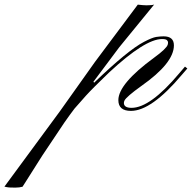

<svg xmlns="http://www.w3.org/2000/svg" viewBox="-410 -498 863 864"><path d="M179.2 1Q122.6 1 122.6 -47.4Q122.6 -120.6 283.2 -238.3Q338.9 -278.8 344.7 -296.9Q346.2 -302.2 346.2 -307.4Q346.2 -312.5 341.1 -317.4Q335.9 -322.3 319.3 -322.3Q242.7 -322.3 81.5 -172.4Q6.3 -100.1 -22.9 -67.9L-74.7 -9.3Q-95.2 17.6 -120.1 53.2L-219.7 202.1L-293.9 319.3Q-306.6 338.9 -308.6 342.3Q-322.8 346.2 -340.1 346.2Q-357.4 346.2 -362.1 345.9Q-366.7 345.7 -372.1 345.2Q-381.3 344.2 -390.1 341.8L-140.6 2.9L17.6 -219.7L210 -477.1Q236.3 -474.1 249.5 -474.1Q273.9 -474.1 283.7 -477.5L126.5 -285.2L10.3 -129.9L13.7 -126Q165.5 -272 237.8 -309.6Q274.9 -329.1 293.2 -331.8Q311.5 -334.5 326.2 -334.5Q372.6 -334.5 372.6 -293.9Q372.6 -213.9 225.6 -110.8Q159.7 -63.5 150.4 -45.9Q147.5 -40 147.5 -34.7Q147.5 -12.7 182.1 -12.7Q266.1 -12.7 396.5 -168L422.4 -198.2L433.1 -189.9L407.7 -160.6Q271.5 1 179.2 1Z"/></svg>

Font: Pinyon Script
Style: Regular
Weight: 400
Designer: Nicole Fally
Foundry: Nicole Fally
Version: Version 1.005